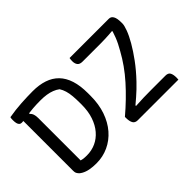

<svg xmlns="http://www.w3.org/2000/svg" viewBox="-103 -1083 1457 1457"><g transform="rotate(-45 625.0 -355.0)"><path d="M311 -720Q380 -720 433.5 -702Q487 -684 523.5 -646.5Q560 -609 578.5 -551Q597 -493 597 -413V-384Q597 -295 572 -222.5Q547 -150 502 -98Q457 -46 396.5 -18Q336 10 267 10Q248 10 230 8.5Q212 7 196 4Q180 1 166 -4Q152 -9 140.5 -15.5Q129 -22 120 -30Q109 -42 105 -51Q101 -60 101 -76V-610Q89 -609 83 -609Q71 -609 63.5 -616Q56 -623 52.5 -636.5Q49 -650 49 -670Q49 -679 49.5 -686Q50 -693 52 -700Q87 -706 121 -710Q155 -714 188 -716Q221 -718 252 -719Q283 -720 311 -720ZM175 -621 172 -615Q186 -603 191.5 -586Q197 -569 197 -546V-91Q204 -89 214.5 -87Q225 -85 236.5 -84.5Q248 -84 258 -84Q309 -84 353 -104Q397 -124 430.5 -163Q464 -202 483 -258Q502 -314 502 -386V-396Q502 -442 499 -476.5Q496 -511 488 -537.5Q480 -564 466 -586Q446 -601 421.5 -610.5Q397 -620 368 -624.5Q339 -629 303 -629Q259 -629 222 -626Q196 -623 175 -621ZM1155 0H719Q690 0 679 -20.5Q668 -41 668 -75V-87Q720 -131 767 -176.5Q814 -222 856 -269Q898 -316 933 -365.5Q968 -415 996 -466Q1011 -492 1023 -516Q1035 -540 1044 -563.5Q1053 -587 1061 -612L1059 -617Q1039 -615 1019.5 -614Q1000 -613 978.5 -612Q957 -611 933.5 -611Q910 -611 882 -611H737Q708 -611 696 -626.5Q684 -642 684 -669Q684 -678 685 -686.5Q686 -695 687 -700H1108Q1120 -700 1128.5 -695Q1137 -690 1143.5 -679Q1150 -668 1153 -651Q1156 -634 1156 -610V-602Q1156 -581 1141 -540.5Q1126 -500 1096 -448Q1066 -396 1022 -336Q978 -276 919 -214Q898 -192 877 -172Q856 -152 833.5 -132.5Q811 -113 786 -92L787 -86Q829 -89 871.5 -90Q914 -91 953 -91H1107Q1136 -91 1146 -72.5Q1156 -54 1156 -22Q1156 -16 1155.5 -10.5Q1155 -5 1155 0Z"/></g></svg>

Font: Code D Ace
Style: Regular
Weight: 400
Version: Version 1.085; ttfautohint (v1.8.4.7-5d5b);Nerd Fonts 3.0.2